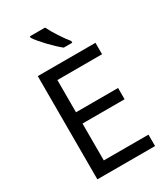

<svg xmlns="http://www.w3.org/2000/svg" viewBox="-226 -1047 1008 1150"><g transform="rotate(-30 278.0 -472.0)"><path d="M280 -944H175V-934C198 -897 271 -820 317 -784H376V-796C345 -833 302 -899 280 -944ZM496 0V-79H187V-334H478V-412H187V-635H496V-714H97V0Z"/></g></svg>

Font: Noto Sans Buginese
Style: Regular
Weight: 400
Designer: Monotype Design Team
Foundry: Monotype Imaging Inc.
Version: Version 2.002